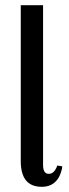

<svg xmlns="http://www.w3.org/2000/svg" viewBox="-20 -710 265 740"><path d="M141 10Q60 10 60 -89V-690H146V-74Q146 -40 168 -40Q179 -40 187 -48Q195 -56 201 -72L220 -69Q220 -61 214.5 -44.5Q209 -28 201 -18Q180 10 141 10Z"/></svg>

Font: Trochut
Style: Regular
Weight: 400
Designer: Andreu Balius
Foundry: Andreu Balius
Version: Version 1.001